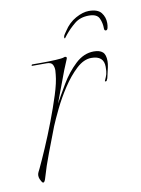

<svg xmlns="http://www.w3.org/2000/svg" viewBox="-61 -491 401 547"><g transform="rotate(-10 139.5 -217.5)"><path d="M233 -447Q259 -447 269 -434Q279 -421 279 -404Q279 -397 277.5 -390.5Q276 -384 272 -384Q267 -384 267 -390Q267 -407 260.5 -420.5Q254 -434 231 -434Q206 -434 189.5 -420.5Q173 -407 160 -391Q153 -382 153 -382Q151 -382 151 -385Q151 -389 154.5 -394Q158 -399 160 -402Q174 -424 195 -435.5Q216 -447 233 -447ZM21 12Q18 12 15.5 7Q13 2 12 0Q11 -2 10.5 -5Q10 -8 10 -10Q10 -15 12.5 -20Q15 -25 17 -29Q27 -50 41.5 -83.5Q56 -117 70.5 -155Q85 -193 96 -227.5Q107 -262 109 -285Q109 -288 109.5 -291Q110 -294 110 -297Q110 -307 106 -314Q102 -321 89 -321H48Q45 -321 46 -323Q47 -325 48 -325Q56 -325 76.5 -325Q97 -325 116 -326Q135 -327 140 -329Q141 -329 141.5 -329.5Q142 -330 143 -330Q151 -330 147 -322L135 -293L101 -202Q113 -224 131 -254.5Q149 -285 173.5 -308Q198 -331 227 -331Q244 -331 252.5 -323.5Q261 -316 261 -297Q261 -290 259 -280Q257 -270 254 -258Q253 -255 252.5 -251.5Q252 -248 250 -245Q249 -241 246 -241Q243 -241 244 -243Q249 -254 251 -261Q253 -268 253 -282Q253 -314 217 -314Q195 -314 173.5 -294Q152 -274 133 -245Q114 -216 100 -187Q86 -158 79 -141Q65 -104 51.5 -69Q38 -34 27 4Q24 12 21 12Z"/></g></svg>

Font: Explora
Style: Regular
Weight: 400
Designer: Robert E. Leuschke
Foundry: Robert E. Leuschke
Version: Version 1.010